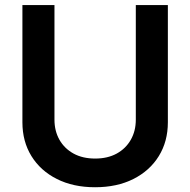

<svg xmlns="http://www.w3.org/2000/svg" viewBox="-20 -748 770 778"><path d="M365.2 10.7Q276.9 10.7 210.4 -22.7Q144 -56.2 107.4 -115.5Q70.8 -174.8 70.8 -252.4V-727.5H200.7V-263.2Q200.7 -217.3 220.9 -181.6Q241.2 -146 278.1 -125.7Q314.9 -105.5 365.7 -105.5Q416 -105.5 452.9 -125.7Q489.7 -146 510 -181.6Q530.3 -217.3 530.3 -263.2V-727.5H660.2V-252.4Q660.2 -174.8 623.5 -115.5Q586.9 -56.2 520.5 -22.7Q454.1 10.7 365.2 10.7Z"/></svg>

Font: Inter 17pt SemiBold
Style: Regular
Weight: 600
Version: Version 4.001;git-66647c0bb